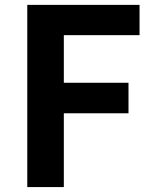

<svg xmlns="http://www.w3.org/2000/svg" viewBox="-20 -760 625 780"><path d="M90.8 0V-740.2H546.9V-617.2H239.3V-423.8H502V-299.8H239.3V0Z"/></svg>

Font: Nasu
Style: Bold
Weight: 700
Designer: Ryoko NISHIZUKA (kana &amp; ideographs); Paul D. Hunt (Latin, Greek &amp; Cyrillic); Wenlong ZHANG (bopomofo); Sandoll C
Version: Version 2014.1215